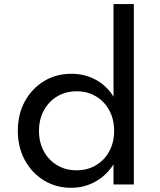

<svg xmlns="http://www.w3.org/2000/svg" viewBox="-20 -880 761 916"><path d="M319 16Q382.5 16 435.5 -13.8Q488.5 -43.5 521.5 -96V0H618.5V-860.5H521.5V-418.5Q490.5 -470 437.8 -499Q385 -528 321 -528Q247 -528 189.2 -492.5Q131.5 -457 98.2 -395.8Q65 -334.5 65 -256Q65 -177 98.8 -115.5Q132.5 -54 190.2 -19Q248 16 319 16ZM345 -67.5Q293 -67.5 252.5 -91.8Q212 -116 189 -158.5Q166 -201 166 -255.5Q166 -310.5 189.2 -353.2Q212.5 -396 253 -420.2Q293.5 -444.5 345.5 -444.5Q397.5 -444.5 438 -420.2Q478.5 -396 501.5 -353.2Q524.5 -310.5 524.5 -255.5Q524.5 -201 501.5 -158.5Q478.5 -116 438 -91.8Q397.5 -67.5 345 -67.5Z"/></svg>

Font: Spartan Medium
Style: Regular
Weight: 500
Designer: Matt Bailey, Mirko Velimirovic
Foundry: Matt Bailey
Version: Version 1.003; ttfautohint (v1.8.3)